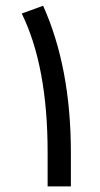

<svg xmlns="http://www.w3.org/2000/svg" viewBox="-20 -665 358 685"><path d="M133.8 -644.5Q232.9 -424.3 232.9 -119.6V0H149.9V-121.1Q149.9 -428.7 57.6 -616.7Z"/></svg>

Font: Vazir FD-WOL
Style: FD-WOL
Weight: 400
Foundry: Based on Dejavu fonts, by Saber Rastikerdar
Version: Version 26.0.0